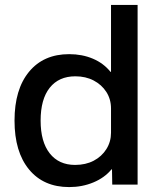

<svg xmlns="http://www.w3.org/2000/svg" viewBox="-20 -750 656 780"><path d="M261 10Q157 10 98 -61.5Q39 -133 39 -260Q39 -387 98 -458.5Q157 -530 261 -530Q314 -530 357.5 -511.5Q401 -493 429 -458H431V-730H539V0H436L435 -62H433Q405 -28 359.5 -9Q314 10 261 10ZM285 -80Q328 -80 360.5 -97Q393 -114 412 -144Q431 -174 431 -211V-309Q431 -347 412 -376.5Q393 -406 360.5 -423Q328 -440 286 -440Q219 -440 182 -393.5Q145 -347 145 -260Q145 -174 182 -127Q219 -80 285 -80Z"/></svg>

Font: M PLUS 2 Thin Medium
Style: Regular
Weight: 500
Version: Version 1.001